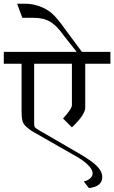

<svg xmlns="http://www.w3.org/2000/svg" viewBox="-20 -840 602 1013"><path d="M562.5 -566.4V-503.9H429.7V-273.4Q429.7 -234.4 359.4 -168L312.5 -214.8Q359.4 -265.6 359.4 -285.2V-503.9H160.2V-191.4Q160.2 -179.7 162.1 -171.9Q164.1 -164.1 207 -140.6L402.3 -27.3Q468.8 11.7 494.1 39.1Q519.5 66.4 519.5 93.8Q519.5 144.5 449.2 152.3L421.9 117.2Q441.4 113.3 455.1 101.6Q468.8 89.8 468.8 74.2Q468.8 54.7 443.4 29.3Q418 3.9 367.2 -23.4L148.4 -148.4Q113.3 -171.9 103.5 -189.5Q93.8 -207 93.8 -253.9V-503.9H0V-566.4ZM97.7 -746.1 70.3 -820.3H113.3Q152.3 -820.3 189.5 -806.6Q226.6 -793 253.9 -769.5Q281.2 -746.1 328.1 -679.7L418 -558.6H390.6L316.4 -652.3Q281.2 -703.1 246.1 -724.6Q210.9 -746.1 156.2 -746.1Z"/></svg>

Font: 和音 by 宁静之雨，公众号njzyshare
Style: Regular
Weight: 400
Designer: Steve Matteson
Foundry: Ascender Corporation
Version: Version 6.00;June 8, 2018;FontCreator 11.0.0.2388 32-bit